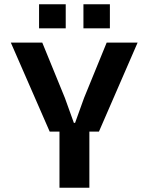

<svg xmlns="http://www.w3.org/2000/svg" viewBox="-20 -880 696 900"><path d="M212.9 -263.2 30.8 -680.2H178.2L284.2 -420.9L326.2 -304.2H332L374 -420.9L480 -680.2H625L443.8 -263.2H398.9V0H258.8V-263.2ZM163.1 -747.1V-859.9H288.1V-747.1ZM371.1 -747.1V-859.9H495.1V-747.1Z"/></svg>

Font: TASA Orbiter Text
Style: Bold
Weight: 700
Designer: Weizhong Zhang
Version: Version 1.000;Glyphs 3.1.2 (3151)